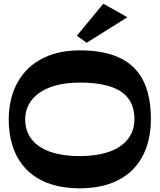

<svg xmlns="http://www.w3.org/2000/svg" viewBox="-20 -999 864 1037"><path d="M795 -354C795 -560 717 -727 411 -727C151 -727 27 -560 27 -354C27 -149 136 18 411 18C682 18 795 -149 795 -354ZM706 -354C706 -245 619 -156 411 -156C199 -156 116 -245 116 -354C116 -464 211 -553 411 -553C646 -553 706 -464 706 -354ZM538 -979 395 -806 448 -768 668 -906Z"/></svg>

Font: Peralta
Style: Regular
Weight: 400
Designer: Astigmatic (AOETI)
Foundry: Astigmatic (AOETI)
Version: Version 1.000